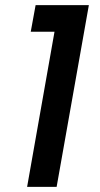

<svg xmlns="http://www.w3.org/2000/svg" viewBox="-20 -730 390 750"><path d="M85.9 0 192.9 -606H100.1L119.1 -710H327.1L201.2 0Z"/></svg>

Font: SVN-Poppins Medium
Style: Italic
Weight: 500
Italic angle: -10°
Designer: Ninad Kale (Devanagari), Jonny Pinhorn (Latin)
Foundry: Indian Type Foundry
Version: Version 3.002 2017